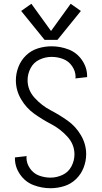

<svg xmlns="http://www.w3.org/2000/svg" viewBox="-20 -988 540 1016"><path d="M216 -777 92 -930 146 -968 250 -824 354 -968 408 -930 284 -777ZM247 8Q201 8 157.5 -8.5Q114 -25 86.5 -64.5Q59 -104 59 -150Q59 -153 59 -155L121 -162L120 -154Q120 -124 138.5 -97Q157 -70 186.5 -59Q216 -48 247 -48Q280 -48 311 -62.5Q342 -77 358 -107.5Q374 -138 374 -171Q374 -224 336.5 -265Q299 -306 252 -330.5Q205 -355 162 -385.5Q119 -416 91.5 -463Q64 -510 64 -563Q64 -599 77.5 -634Q91 -669 118 -695Q145 -721 180.5 -732Q216 -743 253 -743Q299 -743 342.5 -726.5Q386 -710 413.5 -670.5Q441 -631 441 -585Q441 -582 441 -580L379 -573L380 -581Q380 -611 361.5 -638Q343 -665 313.5 -676Q284 -687 253 -687Q220 -687 189 -672.5Q158 -658 142 -627.5Q126 -597 126 -564Q126 -511 163.5 -470Q201 -429 248 -404.5Q295 -380 338 -349.5Q381 -319 408.5 -272Q436 -225 436 -172Q436 -136 422.5 -101Q409 -66 382 -40Q355 -14 319.5 -3Q284 8 247 8Z"/></svg>

Font: Iosevka SS01 Light
Style: Regular
Weight: 300
Monospace: yes
Designer: Belleve Invis
Foundry: Belleve Invis
Version: 2.3.3; ttfautohint (v1.8.3)